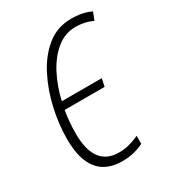

<svg xmlns="http://www.w3.org/2000/svg" viewBox="-141 -618 636 707"><g transform="rotate(-30 177.0 -264.5)"><path d="M173 10Q36 10 36 -162Q36 -223 50.5 -288.5Q65 -354 94 -411Q123 -468 167 -503.5Q211 -539 270 -539Q320 -539 354 -522L341 -489Q325 -497 306.5 -501Q288 -505 270 -505Q224 -505 188 -475.5Q152 -446 127 -398Q102 -350 89 -293H259L252 -260H82Q74 -211 74 -164Q74 -24 178 -24Q201 -24 222 -29.5Q243 -35 264 -45V-11Q247 -2 223.5 4Q200 10 173 10Z"/></g></svg>

Font: Noto Sans Condensed ExtraLight
Style: Italic
Weight: 200
Width: 3
Italic angle: -12°
Designer: Monotype Design Team
Foundry: Monotype Imaging Inc.
Version: Version 2.013; ttfautohint (v1.8.4.7-5d5b)